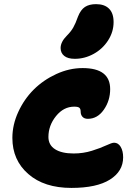

<svg xmlns="http://www.w3.org/2000/svg" viewBox="-20 -961 671 931"><path d="M342.8 -675.8Q309.1 -675.8 291.5 -689.9Q273.9 -704.1 273.9 -728Q273.9 -757.8 304.2 -788.1Q324.2 -808.1 335.4 -827.9Q346.7 -847.7 357.9 -879.9Q371.1 -913.6 391.8 -927.2Q412.6 -940.9 445.8 -940.9Q486.8 -940.9 508.8 -918.9Q530.8 -897 530.8 -854Q530.8 -806.6 504.2 -765.1Q477.5 -723.6 434.1 -699.7Q390.6 -675.8 342.8 -675.8ZM326.2 -49.8Q194.3 -49.8 117.2 -117.2Q40 -184.6 40 -292Q40 -356 68.6 -418.2Q97.2 -480.5 143.8 -526.9Q190.4 -573.2 253.2 -602.1Q315.9 -630.9 380.9 -630.9Q514.2 -630.9 514.2 -528.8Q514.2 -473.1 483.4 -429Q452.6 -384.8 405.8 -384.8Q389.2 -384.8 380.1 -394.5Q371.1 -404.3 371.1 -419.9Q371.1 -433.1 364.7 -438.5Q358.4 -443.8 339.8 -443.8Q288.6 -443.8 251.7 -398.2Q214.8 -352.5 214.8 -296.9Q214.8 -257.8 247.1 -237.3Q279.3 -216.8 336.9 -216.8Q383.8 -216.8 425.8 -230Q467.8 -243.2 495.1 -256.1Q522.5 -269 533.2 -269Q553.2 -269 565.2 -249Q577.1 -229 577.1 -198.2Q577.1 -130.4 512.9 -90.1Q448.7 -49.8 326.2 -49.8Z"/></svg>

Font: Shantell Sans Irregular
Style: Regular
Weight: 800
Designer: Stephen Nixon, Anya Danilova, Shantell Martin
Foundry: Arrow Type
Version: Version 1.006;[9816181b4]